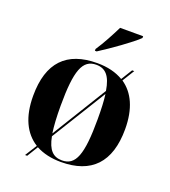

<svg xmlns="http://www.w3.org/2000/svg" viewBox="-145 -872 903 1018"><g transform="rotate(20 306.5 -363.0)"><path d="M273 -616V-606H283C346 -646 452 -721 487 -756V-766H357C335 -721 302 -659 273 -616ZM156 -27 114 40H126L164 -22C203 -1 250 10 305 10C476 10 566 -82 566 -270C566 -385 529 -464 464 -508L506 -576H494L455 -513C415 -537 366 -549 308 -549C136 -549 47 -458 47 -270C47 -151 86 -71 156 -27ZM401 -426 211 -117C205 -156 202 -207 202 -270C202 -469 229 -539 306 -539C358 -539 388 -507 401 -426ZM307 0C257 0 228 -29 214 -102L404 -410C409 -373 411 -327 411 -270C411 -70 384 0 307 0Z"/></g></svg>

Font: Noto Serif Display
Style: Bold
Weight: 700
Designer: Monotype Design Team
Foundry: Monotype Imaging Inc.
Version: Version 2.009